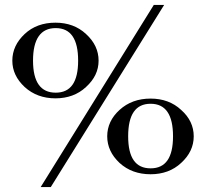

<svg xmlns="http://www.w3.org/2000/svg" viewBox="-20 -699 834 779"><path d="M206 -585C267 -585 297 -541 297 -453C297 -366 267 -323 206 -323C145 -323 114 -366 114 -453C114 -541 145 -585 206 -585ZM380 -453C380 -494 363 -530 329 -561C296 -592 254 -607 205 -607C155 -607 113 -592 80 -561C47 -530 30 -494 30 -453C30 -412 47 -377 80 -346C114 -315 156 -300 205 -300C254 -300 296 -315 329 -346C363 -377 380 -412 380 -453ZM604 -679 145 60H186L646 -679ZM591 -278C652 -278 682 -234 682 -146C682 -59 652 -16 591 -16C530 -16 500 -59 500 -146C500 -234 530 -278 591 -278ZM766 -146C766 -187 749 -223 715 -253C682 -284 640 -299 591 -299C541 -299 499 -284 465 -253C432 -223 415 -187 415 -146C415 -105 432 -69 465 -38C499 -7 541 8 591 8C640 8 682 -7 715 -38C749 -69 766 -105 766 -146Z"/></svg>

Font: GFS Ignacio
Style: Regular
Weight: 400
Designer: George D. Matthiopoulos
Foundry: George D. Matthiopoulos
Version: Version 1.000